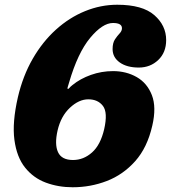

<svg xmlns="http://www.w3.org/2000/svg" viewBox="-20 -780 721 810"><path d="M494.5 -661Q494.5 -683 456.5 -683Q412.5 -683 360.2 -620Q308 -557 271.5 -432Q268 -419 265.8 -413Q263.5 -407 265.5 -405.5Q268.5 -403.5 272.2 -408.5Q276 -413.5 285.5 -421Q318.5 -448 363.5 -464Q408.5 -480 457 -480Q512.5 -480 556.8 -454.8Q601 -429.5 620.8 -378.5Q640.5 -327.5 622.5 -250Q601.5 -157.5 550.5 -100.2Q499.5 -43 430.8 -16.5Q362 10 286.5 10Q226 10 173.5 -9.5Q121 -29 85.8 -73Q50.5 -117 40.8 -190Q31 -263 55.5 -370Q76.5 -460 118 -532Q159.5 -604 216 -655Q272.5 -706 338.8 -733Q405 -760 474.5 -760Q581 -760 631 -716.2Q681 -672.5 681 -611Q681 -558.5 647.5 -526.8Q614 -495 565.5 -495Q515.5 -495 485.2 -516.5Q455 -538 455 -573Q455 -599 465 -614Q475 -629 484.8 -639.2Q494.5 -649.5 494.5 -661ZM419.5 -235Q435.5 -305.5 414.2 -333.2Q393 -361 352.5 -361Q313 -361 275 -325.5Q237 -290 223 -230Q209.5 -171 224.8 -138Q240 -105 288 -105Q332.5 -105 368.2 -136.8Q404 -168.5 419.5 -235Z"/></svg>

Font: Besley* Fatface
Style: Italic
Weight: 900
Italic angle: -13°
Designer: Owen Earl
Foundry: indestructible type*
Version: Version 3.000; ttfautohint (v1.8.3)